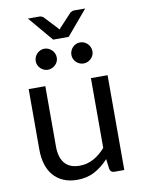

<svg xmlns="http://www.w3.org/2000/svg" viewBox="-95 -937 749 1010"><g transform="rotate(-10 279.0 -432.0)"><path d="M487 -506.5V0H434Q415 0 410 -18.5L403 -73Q370 -36.5 329 -14.2Q288 8 235 8Q193.5 8 161.8 -5.8Q130 -19.5 108.5 -44.5Q87 -69.5 76.2 -105Q65.5 -140.5 65.5 -183.5V-506.5H154.5V-183.5Q154.5 -126 180.8 -94.5Q207 -63 261 -63Q300.5 -63 334.8 -81.8Q369 -100.5 398 -133.5V-506.5ZM183 -701.5Q194.5 -701.5 204.8 -697Q215 -692.5 223 -684.8Q231 -677 235.5 -666.5Q240 -656 240 -644.5Q240 -633 235.5 -623Q231 -613 223 -605.5Q215 -598 204.8 -593.5Q194.5 -589 183 -589Q172 -589 162 -593.5Q152 -598 144.2 -605.5Q136.5 -613 132 -623Q127.5 -633 127.5 -644.5Q127.5 -656 132 -666.5Q136.5 -677 144.2 -684.8Q152 -692.5 162 -697Q172 -701.5 183 -701.5ZM320.5 -740.5H237.5L126 -872.5H187.5Q193.5 -872.5 199 -870.2Q204.5 -868 207.5 -865.5L271.5 -797Q275.5 -793 280 -787Q284.5 -793 288.5 -797L352.5 -865.5Q356 -868 361.5 -870.2Q367 -872.5 372.5 -872.5H432ZM374 -701.5Q385.5 -701.5 395.8 -697Q406 -692.5 413.8 -684.8Q421.5 -677 426 -666.5Q430.5 -656 430.5 -644.5Q430.5 -633 426 -623Q421.5 -613 413.8 -605.5Q406 -598 395.8 -593.5Q385.5 -589 374 -589Q362.5 -589 352.2 -593.5Q342 -598 334.5 -605.5Q327 -613 322.5 -623Q318 -633 318 -644.5Q318 -656 322.5 -666.5Q327 -677 334.5 -684.8Q342 -692.5 352.2 -697Q362.5 -701.5 374 -701.5Z"/></g></svg>

Font: Lato-Regular
Style: Regular
Weight: 400
Designer: Lukasz Dziedzic with Adam Twardoch and Botio Nikoltchev
Foundry: tyPoland Lukasz Dziedzic
Version: Version 2.015; 2015-08-06; http://www.latofonts.com/